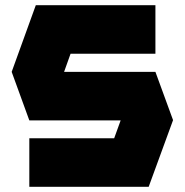

<svg xmlns="http://www.w3.org/2000/svg" viewBox="-20 -720 712 740"><path d="M579 -700V-513H252L227 -443H579L647 -257L553 0H93V-187H420L445 -256H93L25 -443L118 -700Z"/></svg>

Font: Clickuper
Style: Bold
Weight: 700
Designer: Denis Ignatov
Foundry: Denis Ignatov
Version: Version 1.10 April 16, 2021